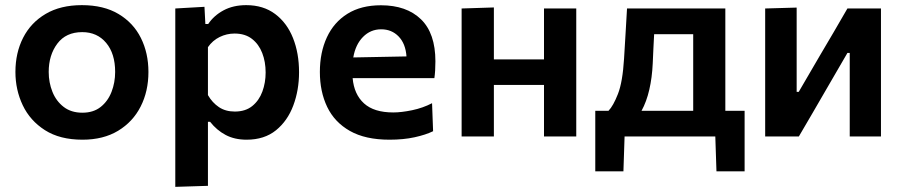

<svg xmlns="http://www.w3.org/2000/svg" viewBox="-20 -531 3512 747"><path d="M301 12.5Q213 12.5 155 -24.5Q97 -61.5 68.5 -121.5Q40 -181.5 40 -251Q40 -325.5 70 -384.2Q100 -443 157.8 -477Q215.5 -511 298.5 -511Q383.5 -511 441.2 -476.5Q499 -442 528.2 -383.2Q557.5 -324.5 557.5 -251Q557.5 -176 527.2 -116.5Q497 -57 439.5 -22.2Q382 12.5 301 12.5ZM300.5 -92.5Q343.5 -92.5 371.8 -115Q400 -137.5 414 -173.8Q428 -210 428 -251Q428 -322.5 393 -364.2Q358 -406 300 -406Q236.5 -406 203 -361.2Q169.5 -316.5 169.5 -251Q169.5 -210 184 -173.8Q198.5 -137.5 227.8 -115Q257 -92.5 300.5 -92.5Z M662 196V-498L775.5 -504.5L779 -437.5H790Q812 -470.5 849.8 -490.8Q887.5 -511 938 -511Q1004.5 -511 1050.5 -476.5Q1096.5 -442 1120 -383Q1143.5 -324 1143.5 -250Q1143.5 -180.5 1121.2 -120.8Q1099 -61 1053.8 -24.2Q1008.5 12.5 939.5 12.5Q892.5 12.5 857.8 -6Q823 -24.5 797.5 -57H789V192ZM893.5 -97Q935 -97 961.5 -118.5Q988 -140 1000.8 -174.8Q1013.5 -209.5 1013.5 -249Q1013.5 -290.5 1000.2 -324.8Q987 -359 960.2 -379.8Q933.5 -400.5 892.5 -400.5Q862 -400.5 834.5 -387Q807 -373.5 789 -347.5V-161Q806 -131.5 831.8 -114.2Q857.5 -97 893.5 -97Z M1495.5 12.5Q1401.5 12.5 1341.5 -21.5Q1281.5 -55.5 1253 -115Q1224.5 -174.5 1224.5 -251Q1224.5 -327 1251.8 -385.8Q1279 -444.5 1332 -477.5Q1385 -510.5 1462 -510.5Q1561.5 -510.5 1617.8 -456Q1674 -401.5 1674 -292.5Q1674 -254.5 1670 -227H1352Q1357.5 -164 1396.2 -128.8Q1435 -93.5 1510 -93.5Q1541.5 -93.5 1583.5 -102.2Q1625.5 -111 1661 -129.5L1665 -20.5Q1636.5 -6.5 1593.2 3Q1550 12.5 1495.5 12.5ZM1463 -417Q1421.5 -417 1392.2 -387.2Q1363 -357.5 1354.5 -307.5L1561.5 -311.5Q1558 -361 1531 -389Q1504 -417 1463 -417Z M1776 0V-498L1901.5 -502V-300H2096.5V-498H2222V0H2096.5V-200.5H1901.5V0Z M2296 135.5V-100H2347.5Q2366 -119 2384.2 -165.5Q2402.5 -212 2408 -303.5Q2411.5 -360.5 2414.2 -406.5Q2417 -452.5 2419.5 -498H2802V-100H2877V135.5H2767.5L2763 0H2410L2405.5 135.5ZM2519.5 -283.5Q2517 -229 2506.2 -182.2Q2495.5 -135.5 2476 -100H2677V-398H2525Q2523.5 -371.5 2522.2 -343.5Q2521 -315.5 2519.5 -283.5Z M2957 0V-498L3079.5 -501.5V-173.5H3087.5L3170 -315Q3197.5 -361 3224.2 -407Q3251 -453 3277 -498H3407.5V0H3286V-325H3277L3196 -185.5Q3169 -138.5 3141.8 -92Q3114.5 -45.5 3088 0Z"/></svg>

Font: Commissioner SemiBold
Style: Regular
Weight: 600
Designer: Kostas Bartsokas
Foundry: Kostas Bartsokas
Version: Version 1.000; ttfautohint (v1.8.3)